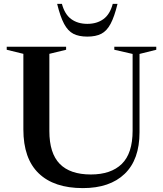

<svg xmlns="http://www.w3.org/2000/svg" viewBox="-20 -955 838 986"><path d="M661 -284V-678L567 -699.5V-715H782.5V-699.5L696.5 -678V-275.5Q696.5 -135.5 620.2 -62.2Q544 11 405.5 11Q257.5 11 178.8 -64.8Q100 -140.5 100 -290.5V-678.5L14.5 -699.5V-715H319.5V-699.5L233.5 -678.5V-282Q233.5 -168 286.8 -113.5Q340 -59 446.5 -59Q550 -59 605.5 -113.2Q661 -167.5 661 -284ZM428.5 -832.5Q477.5 -832.5 511 -856.8Q544.5 -881 559 -935H583.5Q567.5 -869.5 548 -832.8Q528.5 -796 500.2 -781.5Q472 -767 428.5 -767Q385 -767 356.8 -781.5Q328.5 -796 309 -832.8Q289.5 -869.5 273.5 -935H298Q312.5 -881 346 -856.8Q379.5 -832.5 428.5 -832.5Z"/></svg>

Font: Newsreader Display Medium
Style: Regular
Weight: 500
Designer: Hugues Gentile
Foundry: Production Type
Version: Version 1.001